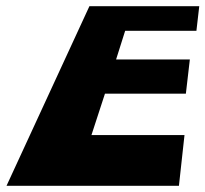

<svg xmlns="http://www.w3.org/2000/svg" viewBox="-20 -597 660 617"><path d="M620.3 -577H267.3L1 0H555L572.9 -163H273.9L317.3 -296H577.3L590.1 -406H353.1L382.2 -498H611.2Z"/></svg>

Font: Hussar Milosc
Style: Obl
Weight: 700
Foundry: Cannot Into Space Fonts
Version: Version 1.02